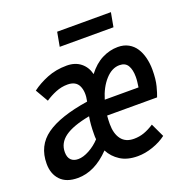

<svg xmlns="http://www.w3.org/2000/svg" viewBox="-144 -779 867 903"><g transform="rotate(-20 289.5 -328.0)"><path d="M95 12Q38 12 8.5 -19Q-21 -50 -21 -101Q-21 -191 47.5 -240Q116 -289 258 -311Q268 -357 254 -387.5Q240 -418 198 -418Q168 -418 139.5 -406.5Q111 -395 86 -378L49 -442Q82 -467 126.5 -485Q171 -503 225 -503Q267 -503 294.5 -481Q322 -459 331 -422Q363 -464 401.5 -483.5Q440 -503 481 -503Q511 -503 533.5 -490.5Q556 -478 570 -456.5Q584 -435 591 -406.5Q598 -378 598 -347Q598 -299 589.5 -266.5Q581 -234 574 -217H324Q323 -206 322.5 -196Q322 -186 322 -175Q322 -127 343 -99Q364 -71 406 -71Q433 -71 457 -79.5Q481 -88 507 -105L539 -37Q510 -15 471 -1.5Q432 12 395 12Q343 12 308.5 -10Q274 -32 256 -67Q180 12 95 12ZM127 -71Q152 -71 182.5 -87.5Q213 -104 237 -130Q236 -136 236 -142.5Q236 -149 236 -155Q236 -205 243 -243Q158 -227 118 -198Q78 -169 78 -123Q78 -97 91 -84Q104 -71 127 -71ZM459 -420Q421 -420 388.5 -384Q356 -348 339 -291H508Q510 -305 511.5 -317.5Q513 -330 513 -342Q513 -378 500.5 -399Q488 -420 459 -420ZM225 -597 238 -668H507L494 -597Z"/></g></svg>

Font: Source Code Pro Semibold
Style: Italic
Weight: 600
Italic angle: -11°
Monospace: yes
Designer: Paul D. Hunt, Teo Tuominen
Foundry: Adobe Systems Incorporated
Version: Version 1.050;PS 1.000;hotconv 16.6.51;makeotf.lib2.5.65220